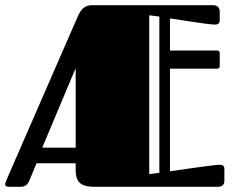

<svg xmlns="http://www.w3.org/2000/svg" viewBox="-55 -721 906 741"><path d="M601 -456H783C789 -456 793 -459 793 -467V-516C793 -522 790 -526 783 -526H601V-650C601 -651 744 -626 776 -626C783 -626 793 -630 793 -642V-677C793 -689 786 -701 767 -701H301C271 -701 257 -685 244 -655L-28 -31C-32 -21 -35 -14 -35 -9C-35 -1 -27 0 -12 0H24C51 0 56 -18 65 -40L86 -91H237V-68C237 -23 250 0 311 0H784C806 0 811 -12 811 -24V-69C811 -81 804 -85 794 -85C763 -85 601 -59 601 -60ZM108 -151 237 -458V-151ZM560 -54 521 -49V-662L560 -657Z"/></svg>

Font: Fascinate Inline
Style: Regular
Weight: 900
Designer: Astigmatic (AOETI)
Foundry: Astigmatic (AOETI)
Version: Version 1.000